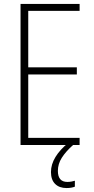

<svg xmlns="http://www.w3.org/2000/svg" viewBox="-20 -734 475 972"><path d="M383 0H84V-714H383V-679H123V-393H369V-357H123V-36H383ZM273 131Q273 187 321 187Q332 187 342.5 185Q353 183 359 181V211Q352 214 341 216Q330 218 317 218Q280 218 259 197Q238 176 238 137Q238 98 261 60.5Q284 23 325 -10L350 0Q313 33 293 64.5Q273 96 273 131Z"/></svg>

Font: Noto Sans Gujarati UI Condensed ExtraLight
Style: Regular
Weight: 200
Width: 3
Designer: Jelle Bosma - Monotype Design Team, Universal Thirst
Foundry: Monotype Imaging Inc.
Version: Version 2.106; ttfautohint (v1.8.4.7-5d5b)